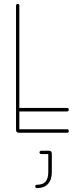

<svg xmlns="http://www.w3.org/2000/svg" viewBox="-20 -679 390 982"><path d="M323 -18Q327 -18 329.5 -15.5Q332 -13 332 -9Q332 -5 329.5 -2.5Q327 0 323 0H77Q62 0 62 -15V-651Q62 -654 64.5 -656.5Q67 -659 71 -659Q75 -659 77 -656.5Q79 -654 79 -651V-18ZM323 -127Q327 -127 329.5 -124.5Q332 -122 332 -118Q332 -114 329.5 -111.5Q327 -109 323 -109H71Q67 -109 64.5 -111.5Q62 -114 62 -118Q62 -122 64.5 -124.5Q67 -127 71 -127ZM169 283Q165 283 162.5 280.5Q160 278 160 274Q160 270 162.5 268Q165 266 169 266Q199 266 213 250Q227 234 227 201V109H191Q187 109 184.5 106.5Q182 104 182 100Q182 97 184.5 94.5Q187 92 191 92H230Q245 92 245 107V201Q245 240 225.5 261.5Q206 283 169 283Z"/></svg>

Font: Libertine-Super Thin
Style: Regular
Weight: 100
Designer: Bastien Sozeau
Foundry: NBR — Bastien Sozeau
Version: Version 2.003;gftools[0.9.33]